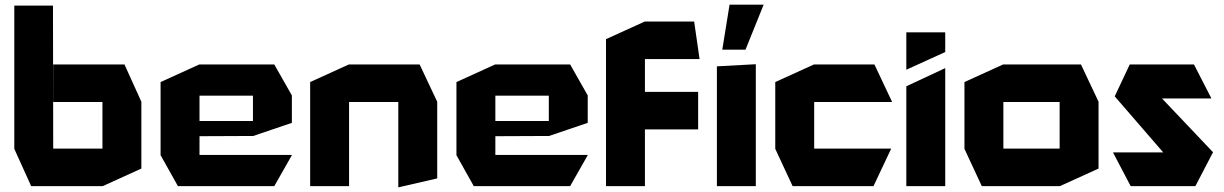

<svg xmlns="http://www.w3.org/2000/svg" viewBox="-20 -794 5221 819"><path d="M41 -160V-770H206L207 -160ZM113 0 41 -159V-160H417V0ZM417 0V-359H583V-75L418 0ZM207 -359V-519H511L583 -360V-359Z M739 0 665 -132V-133H1225V-132L1150 0ZM665 -133V-444L830 -519H831V-133ZM831 -213V-278H1059V-214ZM831 -386V-519H1150L1225 -387V-386ZM1059 -214V-386H1225V-270L1060 -214Z M1303 0V-444L1468 -519H1469V0ZM1679 5V-359H1845V-33L1680 5ZM1469 -359V-519H1770L1845 -360V-359Z M2001 0 1927 -132V-133H2487V-132L2412 0ZM1927 -133V-444L2092 -519H2093V-133ZM2093 -213V-278H2321V-214ZM2093 -386V-519H2412L2487 -387V-386ZM2321 -214V-386H2487V-270L2322 -214Z M2731 -242 2566 -402H2958V-242ZM2565 0V-402H2566L2731 -242V0ZM2565 -402V-627L2730 -702H2731V-402ZM2731 -542V-702H2941L2964 -543V-542Z M3038 0V-511L3203 -520H3204V0ZM3061 -582 3092 -774H3237V-773L3160 -582Z M3361 0 3287 -159V-160H3781V-159L3706 0ZM3287 -160V-444L3452 -519H3453V-160ZM3453 -359V-519H3710L3785 -360V-359Z M3846 0V-426L4011 -503H4012V0ZM3846 -497V-656H4012V-572L3847 -497Z M4260 -359V-519H4591L4666 -360V-359ZM4168 0 4094 -159V-160H4500V0ZM4094 -160V-444L4259 -519H4260V-160ZM4500 0V-359H4666V-75L4501 0Z M4816 -374 4799 -519H5073L5147 -375V-374ZM4979 -101 4735 -383 4799 -519 5154 -145V-144ZM4803 0 4728 -143V-144H5154L5079 0Z"/></svg>

Font: Foldit
Style: Bold
Weight: 700
Version: Version 1.003